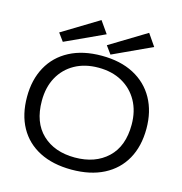

<svg xmlns="http://www.w3.org/2000/svg" viewBox="-118 -921 987 1039"><g transform="rotate(15 375.0 -401.0)"><path d="M375 11Q270 11 195 -27.5Q120 -66 80.5 -137.5Q41 -209 41 -308Q41 -404 80.5 -476Q120 -548 195 -587.5Q270 -627 375 -627Q480 -627 555 -587.5Q630 -548 670 -476Q710 -404 710 -308Q710 -209 670 -137.5Q630 -66 555 -27.5Q480 11 375 11ZM375 -57Q489 -57 558 -122Q627 -187 627 -308Q627 -384 595.5 -440.5Q564 -497 507.5 -528.5Q451 -560 375 -560Q299 -560 242.5 -528.5Q186 -497 155 -440.5Q124 -384 124 -308Q124 -187 192.5 -122Q261 -57 375 -57ZM418 -645 386 -689 590 -813 636 -746ZM151 -645 119 -689 323 -813 370 -746Z"/></g></svg>

Font: Inconsolata ExtraExpanded
Style: Regular
Weight: 400
Width: 8
Monospace: yes
Designer: Raph Levien, Cyreal, Brenton Simpson
Foundry: Raph Levien, Cyreal, Google
Version: Version 3.001; ttfautohint (v1.8.2.53-6de2)